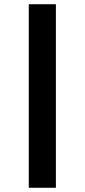

<svg xmlns="http://www.w3.org/2000/svg" viewBox="-20 -750 401 907"><path d="M116 137V-730H244V137Z"/></svg>

Font: Arima Thin
Style: Regular
Weight: 100
Designer: Joana Correia and Natanael Gama
Foundry: NDISCOVER
Version: Version 1.101;gftools[0.9.23]